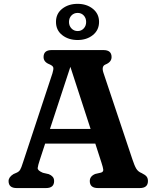

<svg xmlns="http://www.w3.org/2000/svg" viewBox="-20 -954 794 974"><path d="M254.5 -35.5Q254.5 0 213.5 0H64.5Q23.5 0 23.5 -35.5Q23.5 -55.5 48.5 -71L64.5 -78Q76 -83 82 -92.5Q88 -102 97 -131L246 -582Q252.5 -603 250.2 -611.8Q248 -620.5 230.5 -628Q201 -639.5 201 -664.5Q201 -700 242 -700H505Q546 -700 546 -664.5Q546 -639 514.5 -626.5Q494 -618 504.5 -585.5L651.5 -146Q662 -114 671.2 -98.5Q680.5 -83 698.5 -76Q717 -67 723.8 -58.2Q730.5 -49.5 730.5 -35.5Q730.5 0 689 0H477Q435.5 0 435.5 -35.5Q435.5 -60 463 -71.5L493 -78.5Q505 -82.5 503.8 -93.8Q502.5 -105 495 -128L463.5 -225.5H209L182.5 -144.5Q172.5 -114.5 171.2 -101.8Q170 -89 197.5 -77.5L227.5 -70.5Q240 -65.5 247.2 -57.2Q254.5 -49 254.5 -35.5ZM233.5 -300H439.5L337 -615ZM373.5 -751Q327.5 -751 295.8 -775.8Q264 -800.5 264 -843Q264 -885 295.8 -909.8Q327.5 -934.5 373.5 -934.5Q420 -934.5 451.2 -909.2Q482.5 -884 482.5 -843Q482.5 -801.5 451.2 -776.2Q420 -751 373.5 -751ZM374 -888.5Q355 -888.5 342.5 -875.5Q330 -862.5 330 -842.5Q330 -823 342.5 -809.8Q355 -796.5 374 -796.5Q392.5 -796.5 404.8 -809.8Q417 -823 417 -842.5Q417 -862.5 404.8 -875.5Q392.5 -888.5 374 -888.5Z"/></svg>

Font: Fraunces 9pt S100 SemiBold
Style: Regular
Weight: 600
Version: Version 1.000; ttfautohint (v1.8.3)